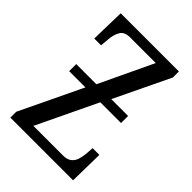

<svg xmlns="http://www.w3.org/2000/svg" viewBox="-210 -808 903 903"><g transform="rotate(45 241.5 -357.0)"><path d="M29 0V-39L178 -350H70V-397H204L331 -665H159Q123 -665 109.5 -641Q96 -617 94 -585L90 -542H45L49 -714H436V-674L303 -397H415V-350H277L133 -49H330Q356 -49 371 -60Q386 -71 392.5 -89.5Q399 -108 401 -130L404 -172H449L446 0Z"/></g></svg>

Font: Noto Serif ExtraCondensed
Style: Regular
Weight: 400
Width: 2
Designer: Monotype Design Team
Foundry: Monotype Imaging Inc.
Version: Version 2.013